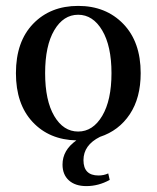

<svg xmlns="http://www.w3.org/2000/svg" viewBox="-20 -464 531 651"><path d="M273 167Q235 167 213.5 147.5Q192 128 192 94Q192 45 239 12Q147 10 90.5 -50.5Q34 -111 34 -216Q34 -323 92.5 -383.5Q151 -444 245 -444Q339 -444 398 -383Q457 -322 457 -216Q457 -132 420 -76.5Q383 -21 319 0Q263 28 263 79Q263 131 314 131Q332 131 347 124L352 146Q314 167 273 167ZM164 -70.5Q195 -18 245 -18Q295 -18 326.5 -71Q358 -124 358 -216Q358 -308 326.5 -361Q295 -414 245 -414Q195 -414 164 -361.5Q133 -309 133 -216Q133 -123 164 -70.5Z"/></svg>

Font: Arapey
Style: Regular
Weight: 400
Designer: Eduardo Rodriguez Tunni
Foundry: Eduardo Rodriguez Tunni
Version: Version 4.000